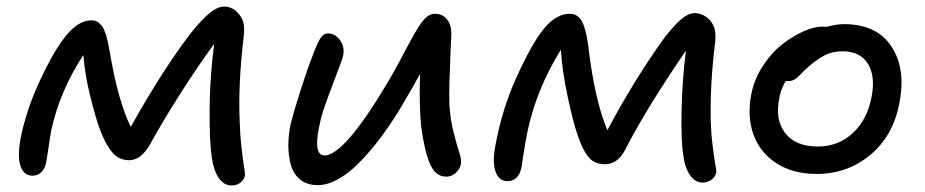

<svg xmlns="http://www.w3.org/2000/svg" viewBox="-20 -546 2829 587"><path d="M79.1 -8.8Q53.2 -8.8 43 -37.6Q32.7 -66.4 43 -123Q48.8 -155.3 64.9 -206.1Q81.1 -256.8 107.9 -312Q149.9 -399.9 186 -441.9Q222.2 -483.9 259.8 -483.9Q266.6 -483.9 272.5 -481.9Q278.3 -480 283 -475.6Q287.6 -471.2 291.3 -467Q294.9 -462.9 298.1 -455.1Q301.3 -447.3 303.2 -441.9Q305.2 -436.5 307.6 -426.5Q310.1 -416.5 311 -411.4Q312 -406.2 314 -395.3Q315.9 -384.3 316.9 -379.9Q341.8 -234.4 379.9 -158.2Q477.1 -332.5 564.9 -446.8Q598.6 -488.3 622.1 -507.1Q645.5 -525.9 665 -525.9Q688 -525.9 705.1 -508.8Q717.8 -496.6 723.1 -480.2Q728.5 -463.9 725.1 -434.1Q707.5 -285.6 712.9 -173.8Q713.9 -132.8 718.3 -94.7Q722.7 -56.6 726.1 -36.1Q729.5 -15.6 729 -9.8Q726.1 3.9 714.8 12.5Q703.6 21 688 21Q664.1 21 648.7 -2Q633.3 -24.9 627.9 -63Q620.1 -109.4 620.8 -210.7Q621.6 -312 634.8 -412.1Q583.5 -341.8 529.8 -257.3Q476.1 -172.9 439 -105Q411.6 -56.2 375 -56.2Q343.8 -56.2 323.7 -79.6Q303.7 -103 287.1 -146Q273.4 -181.2 256.3 -250Q239.3 -318.8 234.9 -377.9Q162.1 -267.1 136.2 -145Q132.3 -123 127.7 -90.6Q123 -58.1 121.1 -49.8Q118.2 -32.2 107.2 -20.5Q96.2 -8.8 79.1 -8.8Z M951.2 20Q918.5 20 897.5 2.7Q876.5 -14.6 868.9 -43.2Q861.3 -71.8 861.6 -103.8Q861.8 -135.7 869.1 -168.9Q878.9 -207.5 900.1 -273.7Q921.4 -339.8 934.1 -371.1Q948.7 -411.1 958.5 -427.5Q968.3 -443.8 982.9 -443.8Q1003.9 -443.8 1019 -423.8Q1034.2 -403.8 1029.3 -377Q1026.9 -364.3 998.3 -290.5Q969.7 -216.8 960.9 -182.1Q933.6 -70.8 972.2 -70.8Q1032.7 -70.8 1167 -296.9Q1184.1 -325.7 1203.6 -362.5Q1223.1 -399.4 1234.9 -421.1Q1246.6 -442.9 1259.8 -463.9Q1272.9 -484.9 1284.9 -494.4Q1296.9 -503.9 1309.1 -503.9Q1332.5 -503.9 1346.2 -487.5Q1359.9 -471.2 1359.9 -442.9Q1359.4 -431.6 1357.2 -381.8Q1355 -332 1354 -293.9Q1353 -255.9 1354 -225.1Q1356.9 -179.2 1367.2 -139.6Q1377.4 -100.1 1384.5 -78.4Q1391.6 -56.6 1389.2 -44.9Q1386.2 -28.8 1373.3 -17.3Q1360.4 -5.9 1344.2 -5.9Q1311.5 -5.9 1294.4 -45.4Q1277.3 -85 1267.1 -163.1Q1261.2 -236.3 1264.2 -319.8Q1244.6 -283.2 1199.2 -207Q1168.9 -158.2 1138.9 -118.9Q1108.9 -79.6 1076.9 -47.4Q1044.9 -15.1 1012.7 2.4Q980.5 20 951.2 20Z M1531.2 7.8Q1505.9 7.8 1495.1 -21Q1484.4 -49.8 1495.1 -104Q1515.6 -213.4 1557.1 -305.2Q1606.4 -414.6 1643.6 -459.2Q1680.7 -503.9 1722.2 -503.9Q1737.3 -503.9 1748 -494.9Q1758.8 -485.8 1764.9 -467.5Q1771 -449.2 1773.7 -435.5Q1776.4 -421.9 1779.3 -398.9Q1798.8 -238.3 1836.9 -147.9Q1919.4 -302.7 2007.8 -425.8Q2040 -468.3 2062.5 -487.1Q2085 -505.9 2104 -505.9Q2127 -505.9 2147 -487.8Q2159.2 -475.6 2164.3 -459.2Q2169.4 -442.9 2166 -413.1Q2150.9 -290 2152.8 -182.1Q2153.8 -141.1 2158.4 -103.3Q2163.1 -65.4 2166.7 -44.9Q2170.4 -24.4 2169.9 -19Q2167 -5.4 2155.5 3.4Q2144 12.2 2127.9 12.2Q2105 12.2 2089.1 -11.2Q2073.2 -34.7 2068.8 -73.2Q2062 -115.2 2063.7 -206.8Q2065.4 -298.3 2077.1 -391.1Q1955.1 -213.4 1890.1 -85.9Q1867.2 -43.9 1830.1 -43.9Q1796.9 -43.9 1778.8 -66.2Q1760.7 -88.4 1746.1 -132.8Q1732.4 -171.4 1715.6 -250Q1698.7 -328.6 1694.8 -394Q1619.6 -272.9 1592.3 -142.1Q1586.4 -113.3 1580.8 -76.4Q1575.2 -39.6 1574.2 -33.2Q1564.9 7.8 1531.2 7.8Z M2476.6 -14.2Q2404.3 -14.2 2353.8 -46.9Q2303.2 -79.6 2283.4 -135Q2263.7 -190.4 2276.9 -257.8Q2286.1 -304.7 2313 -345.5Q2339.8 -386.2 2372.6 -411.4Q2405.3 -436.5 2437.7 -450.7Q2470.2 -464.8 2494.6 -464.8Q2496.6 -464.8 2500.7 -464.4Q2504.9 -463.9 2506.8 -463.9Q2537.6 -472.2 2560.5 -472.2Q2660.6 -472.2 2705.8 -403.3Q2751 -334.5 2729 -228Q2710.4 -130.4 2640.6 -72.3Q2570.8 -14.2 2476.6 -14.2ZM2362.8 -247.1Q2348.6 -180.2 2380.6 -139.2Q2412.6 -98.1 2480 -98.1Q2542 -98.1 2585.9 -137.9Q2629.9 -177.7 2643.6 -245.1Q2657.7 -311 2634 -350.1Q2610.4 -389.2 2556.6 -389.2Q2527.8 -389.2 2506.8 -379.6Q2485.8 -370.1 2460 -349.1Q2448.7 -339.8 2437.5 -328.6Q2426.3 -317.4 2420.7 -311.8Q2415 -306.2 2407 -302Q2398.9 -297.9 2389.6 -297.9H2381.8Q2366.7 -271.5 2362.8 -247.1Z"/></svg>

Font: Shantell Sans Irregular
Style: Italic
Weight: 400
Italic angle: -11.31°
Designer: Stephen Nixon, Anya Danilova, Shantell Martin
Foundry: Arrow Type
Version: Version 1.006;[9816181b4]